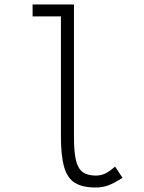

<svg xmlns="http://www.w3.org/2000/svg" viewBox="-20 -820 640 854"><path d="M406 14Q347 14 313.5 -6.5Q280 -27 265.5 -76.5Q251 -126 251 -211V-747H125V-800H309V-211Q309 -146 317.5 -108.5Q326 -71 347.5 -55Q369 -39 406 -39Q428 -39 446.5 -47.5Q465 -56 492 -79L525 -29Q487 -5 461.5 4.5Q436 14 406 14Z"/></svg>

Font: Victor Mono Thin ExtraLight
Style: Regular
Weight: 250
Monospace: yes
Version: Version 1.561;gftools[0.9.30]